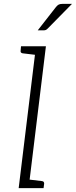

<svg xmlns="http://www.w3.org/2000/svg" viewBox="-20 -967 390 987"><path d="M76 0 165 -729H216L127 0ZM110 0 121 -45 196 -36Q202 -35 204.5 -32Q207 -29 207 -23L204 0ZM182 -729 171 -684 96 -693Q91 -694 88 -697Q85 -700 86 -706L88 -729ZM300 -947H350L225 -820Q220 -815 215.5 -813Q211 -811 204 -811H174L267 -930Q274 -939 281 -943Q288 -947 300 -947Z"/></svg>

Font: Aleo Light
Style: Italic
Weight: 300
Italic angle: -7°
Designer: Alessio Laiso
Foundry: Alessio Laiso
Version: Version 2.001;gftools[0.9.29]